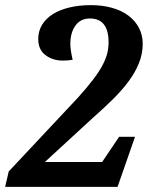

<svg xmlns="http://www.w3.org/2000/svg" viewBox="-42 -728 602 748"><path d="M-22 0 -8 -60 262 -348Q298 -388 321.5 -419Q345 -450 358 -475Q371 -500 376 -521Q381 -542 381 -563Q381 -656 308 -656Q272 -656 252 -628.5Q232 -601 232 -556Q232 -535 241 -495Q224 -492 202 -492Q164 -492 135.5 -513Q107 -534 107 -576Q107 -607 122 -631.5Q137 -656 164 -673Q191 -690 229 -699Q267 -708 312 -708Q357 -708 394.5 -697.5Q432 -687 458.5 -667Q485 -647 499.5 -619Q514 -591 514 -557Q514 -519 499.5 -482.5Q485 -446 459 -411Q433 -376 397.5 -341Q362 -306 321 -270L133 -97H356L422 -195H484L416 0Z"/></svg>

Font: Volkhov
Style: Bold Italic
Weight: 700
Designer: Cyreal (www.cyreal.org)
Foundry: Cyreal (www.cyreal.org)
Version: Version 1.001